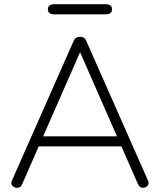

<svg xmlns="http://www.w3.org/2000/svg" viewBox="-20 -885 758 910"><path d="M85 -12Q78 4 63.5 5Q49 6 39.5 -3.5Q30 -13 36 -28L329 -691Q334 -704 346.5 -708.5Q359 -713 371.5 -708.5Q384 -704 389 -691L682 -28Q688 -13 678.5 -3.5Q669 6 655 5Q641 4 634 -12L347 -666H372ZM155 -191 171 -239H549L566 -191ZM238 -817Q207 -817 207 -841Q207 -865 238 -865H480Q511 -865 511 -841Q511 -817 480 -817Z"/></svg>

Font: Nunito VF Beta Light
Style: Regular
Weight: 300
Designer: Vernon Adams
Foundry: newtypography
Version: Version 3.001